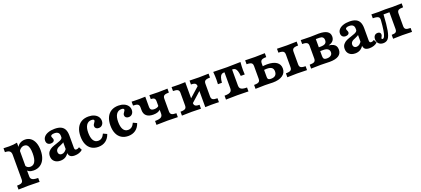

<svg xmlns="http://www.w3.org/2000/svg" viewBox="46 -1438 5775 2636"><g transform="rotate(-20 2933.5 -120.5)"><path d="M107.8 71V-288.8Q107.8 -327.1 87.5 -343.5Q67.3 -359.8 19.7 -359.8V-417.1Q62.2 -414.6 101.1 -414.6Q167.5 -414.6 219.3 -425.9V66.6Q219.3 89.3 229.9 102.9Q240.5 116.4 264.1 122.7Q287.6 129 327.8 129V186.3L299.9 185.5Q188.4 183.1 163.1 183.1Q129.2 183.1 19.7 186.3V129Q53.4 129 72.5 123.4Q91.5 117.7 99.6 105.4Q107.8 93.1 107.8 71ZM203.5 -43.6 213.8 -94.3Q224.5 -73.3 241.4 -62.6Q258.4 -51.9 280.8 -51.9Q326.6 -51.9 349.5 -92.1Q372.5 -132.3 372.5 -213Q372.5 -260.4 364.4 -291.9Q356.3 -323.5 339.5 -338.9Q322.6 -354.3 297.6 -354.3Q270.5 -354.3 246.8 -336.5Q223.2 -318.7 214.1 -291.2L208.9 -339.5Q221.2 -380.2 255.2 -404.3Q289.1 -428.3 335.5 -428.3Q382.4 -428.3 417.3 -402.7Q452.2 -377 470.9 -329.4Q489.7 -281.7 489.7 -216.6Q489.7 -145.9 467.6 -94.6Q445.5 -43.3 404.1 -16Q362.8 11.3 306.1 11.3Q266.6 11.3 241.1 -2.5Q215.7 -16.3 203.5 -43.6Z M818.1 -74V-306.1Q818.1 -339.2 800 -355.5Q781.9 -371.9 745.4 -371.9Q720.7 -371.9 706.1 -364.9Q691.5 -357.8 691.5 -346.1Q691.5 -342 693.7 -335.5Q696 -328.9 698.4 -323.2Q702.3 -315.5 704.8 -308Q707.2 -300.6 707.2 -293.4Q707.2 -276.4 692.4 -266Q677.6 -255.7 653.9 -255.7Q625.3 -255.7 608.6 -272.3Q591.9 -288.8 591.9 -317.2Q591.9 -350.4 614 -375.4Q636.1 -400.5 676.2 -414.4Q716.3 -428.3 768.7 -428.3Q824.4 -428.3 859.9 -411.7Q895.5 -395.1 912.6 -360.4Q929.7 -325.7 929.7 -270.9V-94.4Q929.7 -75.1 935.7 -67.3Q941.7 -59.5 956.3 -59.5Q966.7 -59.5 975.6 -62.6Q984.4 -65.8 993.4 -72L998.5 -75.9L1022.4 -29.5Q1001.1 -9.6 971 0.9Q940.9 11.3 906 11.3Q860 11.3 839 -9Q818.1 -29.3 818.1 -74ZM580.1 -95.9Q580.1 -136.1 601.4 -161.8Q622.6 -187.6 652.1 -201.2Q681.6 -214.8 727.9 -229.1Q760.2 -239.8 777.8 -247.1Q795.4 -254.5 807.2 -265.4Q818.9 -276.2 818.9 -291.7L823.3 -223.8Q819 -212.5 807.3 -205.3Q795.6 -198.1 771.5 -188.3Q747.5 -179 733 -171.2Q718.5 -163.3 707.9 -149.7Q697.3 -136.1 697.3 -115.8Q697.3 -93.8 710 -80.8Q722.7 -67.8 745 -67.8Q768.2 -67.8 789.6 -83.9Q810.9 -100.1 829.4 -133L829.5 -72.1Q806.9 -29.6 774.7 -9.2Q742.4 11.3 698.9 11.3Q644.5 11.3 612.3 -17.8Q580.1 -46.9 580.1 -95.9Z M1068.3 -207.2Q1068.3 -277 1091.4 -326.6Q1114.4 -376.2 1157.9 -402.3Q1201.4 -428.3 1262.9 -428.3Q1308.4 -428.3 1343.6 -413.4Q1378.8 -398.4 1398.3 -371.7Q1417.8 -345 1417.8 -310.2Q1417.8 -275.8 1398.1 -253.2Q1378.5 -230.6 1345 -230.6Q1320.8 -230.6 1306.1 -243.2Q1291.3 -255.9 1291.3 -276Q1291.3 -288.6 1296.2 -298.6Q1301.1 -308.5 1310.1 -320.3Q1316.8 -329.9 1320.3 -336.2Q1323.7 -342.5 1323.7 -349.1Q1323.7 -358.3 1313.7 -363.5Q1303.7 -368.7 1286.5 -368.7Q1237.8 -368.7 1211.6 -329.8Q1185.5 -290.9 1185.5 -219.3Q1185.5 -145.8 1209.2 -107Q1232.9 -68.1 1278.5 -68.1Q1309.6 -68.1 1332.1 -85.7Q1354.7 -103.3 1371.1 -139.5L1425.2 -114.2Q1404.9 -53.2 1360.3 -20.9Q1315.7 11.3 1252.7 11.3Q1195.5 11.3 1153.7 -14.7Q1111.9 -40.8 1090.1 -89.9Q1068.3 -139.1 1068.3 -207.2Z M1505.4 -207.2Q1505.4 -277 1528.5 -326.6Q1551.5 -376.2 1595 -402.3Q1638.5 -428.3 1700 -428.3Q1745.5 -428.3 1780.7 -413.4Q1815.9 -398.4 1835.4 -371.7Q1854.9 -345 1854.9 -310.2Q1854.9 -275.8 1835.2 -253.2Q1815.6 -230.6 1782.1 -230.6Q1757.9 -230.6 1743.2 -243.2Q1728.4 -255.9 1728.4 -276Q1728.4 -288.6 1733.3 -298.6Q1738.2 -308.5 1747.2 -320.3Q1753.9 -329.9 1757.4 -336.2Q1760.8 -342.5 1760.8 -349.1Q1760.8 -358.3 1750.8 -363.5Q1740.8 -368.7 1723.6 -368.7Q1674.9 -368.7 1648.7 -329.8Q1622.6 -290.9 1622.6 -219.3Q1622.6 -145.8 1646.3 -107Q1670 -68.1 1715.6 -68.1Q1746.7 -68.1 1769.2 -85.7Q1791.8 -103.3 1808.2 -139.5L1862.3 -114.2Q1842 -53.2 1797.4 -20.9Q1752.8 11.3 1689.8 11.3Q1632.6 11.3 1590.8 -14.7Q1549 -40.8 1527.2 -89.9Q1505.4 -139.1 1505.4 -207.2Z M2215.4 -123.4V-301.4Q2215.4 -323.6 2209.4 -336.1Q2203.3 -348.6 2189.5 -354Q2175.6 -359.4 2150.6 -359.4V-416.7Q2242.2 -413.5 2278.5 -413.5Q2309.1 -413.5 2415 -416.7V-359.4Q2365.5 -359.4 2346.2 -346.9Q2327 -334.4 2327 -301.4V-115.3Q2327 -83.1 2346.4 -70.2Q2365.9 -57.3 2415 -57.3V0Q2307.3 -3.2 2268.4 -3.2Q2242.9 -3.2 2131.8 -0.8L2103.2 0V-57.3Q2164.2 -57.3 2189.8 -72.3Q2215.4 -87.4 2215.4 -123.4ZM1979.2 -262.2V-301.4Q1979.2 -333.6 1959.7 -346.5Q1940.3 -359.4 1891.1 -359.4V-416.7Q1911.8 -415.9 1931.6 -415.1L2003.5 -414.3Q2055.2 -414.3 2090.7 -416.7V-269.4Q2090.7 -249.1 2096.7 -236.9Q2102.6 -224.8 2115.9 -219Q2129.2 -213.3 2150.6 -213.3Q2175 -213.3 2192.8 -220.4Q2210.7 -227.6 2219.5 -240.8V-185.5Q2207.8 -168.2 2179.6 -157.5Q2151.5 -146.8 2113.1 -146.8Q2047.6 -146.8 2013.4 -176.2Q1979.2 -205.6 1979.2 -262.2Z M2737.5 -359.4V-416.7Q2842 -413.5 2874.8 -413.5Q2906.1 -413.5 3015.6 -416.7V-359.4Q2982.2 -359.4 2963.3 -354Q2944.3 -348.6 2935.9 -336.3Q2927.6 -324.1 2927.6 -301.3V-115.3Q2927.6 -83.1 2947 -70.2Q2966.4 -57.3 3015.6 -57.3V0Q2995.8 -0.8 2975.1 -1.6L2903.2 -2.4Q2851.6 -2.4 2816 0V-301.4Q2816 -323.4 2808.6 -336Q2801.1 -348.6 2784.2 -354Q2767.4 -359.4 2737.5 -359.4ZM2563.1 -115.4V-301.4Q2563.1 -333.6 2543.7 -346.5Q2524.3 -359.4 2475.1 -359.4V-416.7Q2495.8 -415.9 2515.6 -415.1L2587.5 -414.3Q2639.1 -414.3 2674.7 -416.7V-115.2Q2674.7 -93.3 2682.1 -80.7Q2689.6 -68.1 2706.5 -62.7Q2723.4 -57.3 2753.2 -57.3V0Q2652.2 -3.2 2620.3 -3.2Q2588 -3.2 2475.1 0V-57.3Q2508.5 -57.3 2527.5 -62.7Q2546.4 -68.1 2554.8 -80.3Q2563.1 -92.6 2563.1 -115.4ZM2626.3 -137.4 2828.6 -318.1 2864.4 -279.3 2662.1 -98.6Z M3227 -123.4V-359.4H3218.9Q3197.5 -359.4 3182.8 -348.3Q3168.2 -337.2 3158.8 -310.4Q3149.5 -283.5 3145 -236.3H3087Q3089.4 -260.1 3089.4 -302Q3089.4 -327.2 3088 -356.5Q3086.6 -385.9 3083.8 -417.1L3146.9 -415.8Q3219.4 -413 3282.4 -413Q3347 -413 3419.1 -415.8L3481.8 -417.1Q3479 -385.9 3477.6 -356.5Q3476.2 -327.2 3476.2 -302Q3476.2 -260.1 3478.6 -236.3H3420.6Q3416.1 -283.5 3406.8 -310.4Q3397.4 -337.2 3382.8 -348.3Q3368.1 -359.4 3346.7 -359.4H3338.6V-123.4Q3338.6 -99.1 3349.3 -84.8Q3360.1 -70.5 3383.8 -63.9Q3407.5 -57.3 3447.1 -57.3V0L3419.2 -0.8Q3309 -3.2 3283.2 -3.2Q3256.6 -3.2 3146.4 -0.8L3118.5 0V-57.3Q3158.1 -57.3 3181.8 -63.9Q3205.5 -70.5 3216.3 -84.8Q3227 -99.1 3227 -123.4Z M3638.1 -115.3V-301.4Q3638.1 -323.9 3630 -336.3Q3621.8 -348.6 3602.8 -354Q3583.8 -359.4 3550.1 -359.4V-416.7Q3659.5 -413.5 3693 -413.5Q3724.8 -413.5 3837.7 -416.7V-359.4Q3804.4 -359.4 3785.3 -353.8Q3766.3 -348.1 3758 -335.6Q3749.7 -323.1 3749.7 -301.4V-100.2Q3749.7 -84.3 3754.5 -74.9Q3759.4 -65.5 3770.4 -61.4Q3781.4 -57.3 3800 -57.3Q3841.1 -57.3 3862.4 -76.8Q3883.8 -96.3 3883.8 -134.3Q3883.8 -171.8 3860.7 -189.3Q3837.6 -206.8 3788 -206.8Q3762.3 -206.8 3722.1 -199.7V-254.2Q3777.3 -262.5 3812.7 -262.5Q3902.3 -262.5 3950.4 -229.4Q3998.5 -196.2 3998.5 -135.3Q3998.5 -71.6 3947 -35.8Q3895.5 0 3803.6 0Q3784.4 -0.4 3755.3 -1.6Q3715 -3.2 3689.3 -3.2Q3659.5 -3.2 3550.1 0V-57.3Q3583.8 -57.3 3602.8 -62.7Q3621.8 -68.1 3630 -80.4Q3638.1 -92.7 3638.1 -115.3ZM4103.1 -115.3V-301.4Q4103.1 -323.9 4094.7 -336.3Q4086.4 -348.6 4067.4 -354Q4048.3 -359.4 4015.1 -359.4V-416.7Q4126.2 -413.5 4159.2 -413.5Q4191.5 -413.5 4302.7 -416.7V-359.4Q4269.4 -359.4 4250.4 -354Q4231.3 -348.6 4223 -336.3Q4214.6 -323.9 4214.6 -301.4V-115.3Q4214.6 -92.7 4223 -80.4Q4231.3 -68.1 4250.4 -62.7Q4269.4 -57.3 4302.7 -57.3V0Q4190 -3.2 4157.4 -3.2Q4127.7 -3.2 4015.1 0V-57.3Q4048.3 -57.3 4067.4 -62.7Q4086.4 -68.1 4094.7 -80.4Q4103.1 -92.7 4103.1 -115.3Z M4450.2 -115.3V-301.4Q4450.2 -323.5 4442.1 -335.8Q4433.9 -348.1 4414.9 -353.8Q4395.9 -359.4 4362.2 -359.4V-416.7L4415.7 -415.1Q4470.4 -413.5 4500.5 -413.5Q4523.1 -413.5 4566.3 -415.1Q4599.3 -416.2 4622.1 -416.7Q4704 -416.7 4745 -391.5Q4786 -366.4 4786 -315.9Q4786 -277.9 4763.8 -253Q4741.6 -228.1 4699.3 -218.7V-217.1Q4737.7 -212 4762 -199.8Q4786.4 -187.5 4798.2 -166.8Q4810 -146.1 4810 -116.4Q4810 -58.4 4765.9 -29.2Q4721.8 0 4634.2 0Q4610.1 -0.4 4576.7 -1.6Q4537.4 -2.8 4504.4 -3.2Q4475.1 -3.2 4362.2 0V-57.3Q4412.2 -57.3 4431.2 -69.8Q4450.2 -82.3 4450.2 -115.3ZM4695.3 -119.5Q4695.3 -150.3 4672.5 -166.8Q4649.8 -183.4 4608.4 -183.4H4536V-238.7H4584.9Q4633.9 -238.7 4655.5 -253.7Q4677.1 -268.8 4677.1 -301.4Q4677.1 -330 4661.3 -344.5Q4645.4 -359 4613.4 -359H4552.2L4561.8 -367.1V-115.3Q4561.8 -92.3 4566.5 -80Q4571.2 -67.7 4582.8 -62.5Q4594.5 -57.3 4615 -57.3Q4652.6 -57.3 4673.9 -73.7Q4695.3 -90.2 4695.3 -119.5Z M5125.4 -74V-306.1Q5125.4 -339.2 5107.3 -355.5Q5089.2 -371.9 5052.6 -371.9Q5028 -371.9 5013.4 -364.9Q4998.7 -357.8 4998.7 -346.1Q4998.7 -342 5001 -335.5Q5003.2 -328.9 5005.6 -323.2Q5009.6 -315.5 5012 -308Q5014.4 -300.6 5014.4 -293.4Q5014.4 -276.4 4999.7 -266Q4984.9 -255.7 4961.1 -255.7Q4932.5 -255.7 4915.9 -272.3Q4899.2 -288.8 4899.2 -317.2Q4899.2 -350.4 4921.3 -375.4Q4943.3 -400.5 4983.5 -414.4Q5023.6 -428.3 5075.9 -428.3Q5131.6 -428.3 5167.2 -411.7Q5202.8 -395.1 5219.8 -360.4Q5236.9 -325.7 5236.9 -270.9V-94.4Q5236.9 -75.1 5243 -67.3Q5249 -59.5 5263.5 -59.5Q5274 -59.5 5282.8 -62.6Q5291.7 -65.8 5300.7 -72L5305.8 -75.9L5329.7 -29.5Q5308.4 -9.6 5278.3 0.9Q5248.2 11.3 5213.2 11.3Q5167.2 11.3 5146.3 -9Q5125.4 -29.3 5125.4 -74ZM4887.4 -95.9Q4887.4 -136.1 4908.6 -161.8Q4929.9 -187.6 4959.4 -201.2Q4988.9 -214.8 5035.1 -229.1Q5067.4 -239.8 5085.1 -247.1Q5102.7 -254.5 5114.4 -265.4Q5126.2 -276.2 5126.2 -291.7L5130.6 -223.8Q5126.2 -212.5 5114.5 -205.3Q5102.8 -198.1 5078.7 -188.3Q5054.8 -179 5040.3 -171.2Q5025.8 -163.3 5015.2 -149.7Q5004.6 -136.1 5004.6 -115.8Q5004.6 -93.8 5017.3 -80.8Q5030 -67.8 5052.3 -67.8Q5075.5 -67.8 5096.8 -83.9Q5118.2 -100.1 5136.7 -133L5136.7 -72.1Q5114.1 -29.6 5081.9 -9.2Q5049.7 11.3 5006.1 11.3Q4951.7 11.3 4919.6 -17.8Q4887.4 -46.9 4887.4 -95.9Z M5324.5 -76.2Q5324.5 -110.3 5341.1 -129.6Q5357.7 -148.9 5386.9 -148.9Q5407.5 -148.9 5419 -138.8Q5430.5 -128.7 5430.5 -110.5Q5430.5 -100.4 5427.3 -92.5Q5424 -84.6 5419.4 -77.2Q5416.5 -72.6 5414.2 -67.7Q5412 -62.7 5412 -58.2Q5412 -52.5 5415.4 -49.6Q5418.9 -46.8 5425.1 -46.8Q5441.7 -46.8 5454.1 -73.5Q5466.5 -100.3 5475.4 -156.4Q5484.3 -212.4 5490.7 -301.4Q5492.4 -323.1 5483.8 -335.8Q5475.2 -348.5 5453.8 -354.2Q5432.3 -359.8 5394.3 -359.8V-416.7L5420.1 -415.9Q5473 -414.8 5498.6 -414.3Q5520.1 -414.3 5542.4 -415.5Q5572.3 -416.7 5594 -416.7Q5619.5 -416.7 5650.1 -415.5Q5682.1 -413.9 5698.3 -413.9Q5749.6 -413.9 5836.9 -416.7V-359.4Q5787 -359.4 5767.9 -346.9Q5748.9 -334.4 5748.9 -301.4V-115.3Q5748.9 -82.3 5767.9 -69.8Q5787 -57.3 5836.9 -57.3V0Q5727.5 -3.2 5696.1 -3.2Q5659.3 -3.2 5560.5 0V-57.3Q5604.2 -57.3 5620.8 -69.8Q5637.4 -82.3 5637.4 -115.3V-363L5641.7 -359.4H5544.1L5551.2 -363.3Q5542.7 -210.7 5528 -131.3Q5513.3 -51.9 5487.4 -20.3Q5461.5 11.3 5415.4 11.3Q5374.6 11.3 5349.5 -12.8Q5324.5 -36.8 5324.5 -76.2Z"/></g></svg>

Font: Playfair Micro SmCond SmLight
Style: Regular
Weight: 360
Width: 4
Designer: Claus Eggers Sørensen
Foundry: Claus Eggers Sørensen
Version: Version 2.100;Glyphs 3.2 (3219)